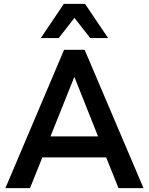

<svg xmlns="http://www.w3.org/2000/svg" viewBox="-20 -978 772 998"><path d="M8 0 313 -719H420L726 0H596L515 -202L568 -160H163L217 -202L136 0ZM365 -575 230 -238 205 -269H526L502 -238L368 -575ZM192 -780 312 -958H422L542 -780H449L367 -885L285 -780Z"/></svg>

Font: Nunitoga
Style: Bold
Weight: 700
Designer: Vernon Adams
Foundry: Vernon Adams
Version: Version 1.0